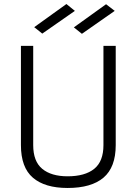

<svg xmlns="http://www.w3.org/2000/svg" viewBox="-20 -925 683 954"><path d="M145 -204Q145 -123 190 -86Q235 -49 316 -49Q402 -49 448 -86Q494 -123 494 -204V-697H555V-204Q555 -94 494.5 -42.5Q434 9 316 9Q203 9 143.5 -42Q84 -93 84 -204V-697H145ZM507 -904 550 -871 387 -757 347 -789ZM310 -905 352 -871 190 -758 150 -790Z"/></svg>

Font: Panefresco 250wt
Style: Regular
Weight: 300
Version: Version 1.000